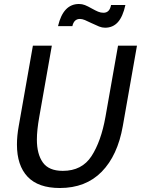

<svg xmlns="http://www.w3.org/2000/svg" viewBox="-20 -929 708 963"><path d="M65 -204Q65 -248 74 -297L145 -700H240L177 -343Q165 -276 165 -229Q165 -156 195 -114Q225 -72 295 -72Q391 -72 439 -146Q487 -220 509 -343L572 -700H667L596 -297Q570 -149 490 -67.5Q410 14 280 14Q172 14 118.5 -42.5Q65 -99 65 -204ZM439 -813Q419 -823 405.5 -828.5Q392 -834 381 -834Q351 -834 343 -798H271Q297 -909 376 -909Q392 -909 406 -903.5Q420 -898 441 -886Q459 -876 472 -870.5Q485 -865 499 -865Q530 -865 537 -904H609Q596 -845 571 -817.5Q546 -790 507 -790Q492 -790 477 -796Q462 -802 439 -813Z"/></svg>

Font: Cabin
Style: Italic
Weight: 400
Italic angle: -7°
Designer: Pablo Impallari
Foundry: Pablo Impallari. http://www.impallari.com Igino Marini. http://www.ikern.com
Version: Version 2.200